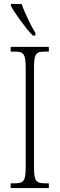

<svg xmlns="http://www.w3.org/2000/svg" viewBox="-20 -951 302 971"><path d="M146 -771H159V-784C136 -822 105 -886 89 -931H35V-921C54 -886 110 -807 146 -771ZM34 0H227V-24H208C161 -24 152 -36 152 -109V-605C152 -679 161 -690 208 -690H227V-714H34V-690H54C100 -690 110 -679 110 -605V-108C110 -35 100 -24 54 -24H34Z"/></svg>

Font: Noto Serif Sinhala ExtraCondensed ExtraLight
Style: Regular
Weight: 200
Width: 2
Designer: Jelle Bosma - Monotype Design Team
Foundry: Monotype Imaging Inc.
Version: Version 2.007